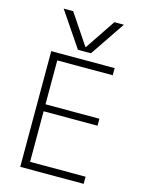

<svg xmlns="http://www.w3.org/2000/svg" viewBox="-144 -1085 887 1170"><g transform="rotate(15 300.0 -500.0)"><path d="M102 0V-730H502V-685H152V-408H492V-364H152V-45H502V0ZM108 -1000 257 -780H339L488 -1000H428L300 -809H296L168 -1000Z"/></g></svg>

Font: M PLUS Code Latin 60 Light
Style: Regular
Weight: 300
Width: 7
Monospace: yes
Designer: Coji Morishita
Foundry: UNDERFOREST DESIGN
Version: Version 1.005; ttfautohint (v1.8.3)